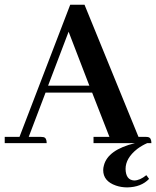

<svg xmlns="http://www.w3.org/2000/svg" viewBox="-20 -606 661 813"><path d="M621.1 0Q621.1 -22.5 607.4 -25.4Q603.5 -26.4 596.7 -26.4H566.4L337.9 -585.9H277.3L62.5 -26.4H0V0H177.7Q177.7 -22.5 164.1 -25.4Q159.2 -26.4 153.3 -26.4H101.6L172.9 -213.9H370.1L443.4 -26.4H376V0H551.8Q436.5 28.3 419.9 94.7Q417 104.5 417 114.3Q417 161.1 470.7 179.7Q493.2 187.5 518.6 187.5Q578.1 186.5 611.3 151.4L599.6 135.7Q572.3 158.2 547.9 158.2Q512.7 156.2 511.7 109.4Q511.7 63.5 561.5 24.4Q581.1 9.8 603.5 0ZM358.4 -243.2H183.6L270.5 -471.7Z"/></svg>

Font: Abhaya Libre
Style: Bold
Weight: 700
Designer: Pushpananda Ekanayake, Sol Matas, Pathum Egodawatta
Foundry: Mooniak
Version: Version 1.050 ; ttfautohint (v1.6)